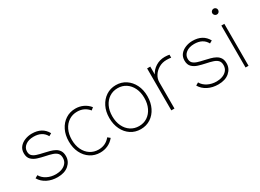

<svg xmlns="http://www.w3.org/2000/svg" viewBox="-27 -1273 2570 1895"><g transform="rotate(-30 1258.5 -325.0)"><path d="M240 11Q174 11 122 -15.5Q70 -42 43 -89L74 -107Q96 -68 140.5 -45.5Q185 -23 240 -23Q275 -23 306.5 -34.5Q338 -46 358 -70Q378 -94 378 -130Q378 -164 360.5 -182.5Q343 -201 311 -211.5Q279 -222 234 -231Q195 -239 156 -251Q117 -263 91.5 -288Q66 -313 66 -360Q66 -403 89.5 -431.5Q113 -460 151 -475Q189 -490 230 -490Q349 -490 399 -398L369 -381Q329 -455 230 -455Q172 -455 137 -428Q102 -401 102 -360Q102 -329 118.5 -312Q135 -295 166 -285Q197 -275 240 -266Q271 -259 301.5 -251Q332 -243 357.5 -229Q383 -215 398 -191.5Q413 -168 413 -130Q413 -70 366.5 -29.5Q320 11 240 11Z M726 11Q663 11 614 -21Q565 -53 537 -109.5Q509 -166 509 -239Q509 -312 537 -368.5Q565 -425 614 -457Q663 -489 726 -489Q773 -489 814 -470Q855 -451 885 -414L858 -392Q807 -454 726 -454Q673 -454 631.5 -427Q590 -400 566.5 -351.5Q543 -303 543 -239Q543 -175 566.5 -126Q590 -77 631.5 -50Q673 -23 726 -23Q807 -23 858 -86L885 -64Q855 -27 814 -8Q773 11 726 11Z M1188 11Q1125 11 1076 -21Q1027 -53 999 -110Q971 -167 971 -240Q971 -313 999 -369Q1027 -425 1076 -457.5Q1125 -490 1188 -490Q1251 -490 1300 -457.5Q1349 -425 1377 -369Q1405 -313 1405 -240Q1405 -167 1377 -110Q1349 -53 1300 -21Q1251 11 1188 11ZM1188 -24Q1241 -24 1282 -51Q1323 -78 1346.5 -127Q1370 -176 1370 -240Q1370 -304 1346.5 -352.5Q1323 -401 1282 -428Q1241 -455 1188 -455Q1135 -455 1093.5 -428Q1052 -401 1028.5 -352.5Q1005 -304 1005 -240Q1005 -176 1028.5 -127Q1052 -78 1093.5 -51Q1135 -24 1188 -24Z M1539 0V-478H1575V-388Q1596 -432 1642 -461Q1688 -490 1746 -490Q1759 -490 1773.5 -488.5Q1788 -487 1798 -485V-451Q1791 -453 1775.5 -454Q1760 -455 1746 -455Q1698 -455 1659.5 -433Q1621 -411 1598 -375.5Q1575 -340 1575 -299V0Z M2071 11Q2005 11 1953 -15.5Q1901 -42 1874 -89L1905 -107Q1927 -68 1971.5 -45.5Q2016 -23 2071 -23Q2106 -23 2137.5 -34.5Q2169 -46 2189 -70Q2209 -94 2209 -130Q2209 -164 2191.5 -182.5Q2174 -201 2142 -211.5Q2110 -222 2065 -231Q2026 -239 1987 -251Q1948 -263 1922.5 -288Q1897 -313 1897 -360Q1897 -403 1920.5 -431.5Q1944 -460 1982 -475Q2020 -490 2061 -490Q2180 -490 2230 -398L2200 -381Q2160 -455 2061 -455Q2003 -455 1968 -428Q1933 -401 1933 -360Q1933 -329 1949.5 -312Q1966 -295 1997 -285Q2028 -275 2071 -266Q2102 -259 2132.5 -251Q2163 -243 2188.5 -229Q2214 -215 2229 -191.5Q2244 -168 2244 -130Q2244 -70 2197.5 -29.5Q2151 11 2071 11Z M2385 0V-478H2419V0ZM2402 -594Q2389 -594 2378.5 -604Q2368 -614 2368 -628Q2368 -642 2378.5 -651.5Q2389 -661 2402 -661Q2416 -661 2425.5 -651.5Q2435 -642 2435 -628Q2435 -614 2425.5 -604Q2416 -594 2402 -594Z"/></g></svg>

Font: Zen Kaku Gothic New Light
Style: Regular
Weight: 300
Designer: Yoshimichi Ohira
Foundry: Positype
Version: Version 1.002